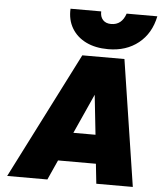

<svg xmlns="http://www.w3.org/2000/svg" viewBox="-59 -934 829 985"><g transform="rotate(5 355.5 -441.5)"><path d="M711 -883Q693 -794 630 -743.5Q567 -693 474 -693Q408 -693 360 -716.5Q312 -740 286.5 -783Q261 -826 264 -883H422Q421 -855 436 -839Q451 -823 478 -823Q533 -823 553 -883ZM662 0H474L463 -102H268L222 0H15L345 -650H562ZM426 -454 334 -250H448Z"/></g></svg>

Font: Overused Grotesk Black
Style: Italic
Weight: 900
Italic angle: -10°
Version: Version 0.003